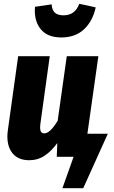

<svg xmlns="http://www.w3.org/2000/svg" viewBox="-20 -829 605 1015"><path d="M164 -774 165 -793 253 -806Q255 -775 270.5 -761.5Q286 -748 316 -748Q377 -748 399 -809L486 -790Q470 -717 424 -674Q378 -631 304 -631Q235 -631 199.5 -670Q164 -709 164 -774ZM550 -122 420 166H310L369 0H280L283 -73Q252 -30 216 -6Q180 18 134 18Q79 18 49 -15.5Q19 -49 19 -108Q19 -125 22 -144L76 -532H243L193 -171Q192 -164 192 -154Q192 -124 214 -124Q245 -124 285 -191L333 -532H500L442 -122Z"/></svg>

Font: Fira Sans Condensed ExtraBold
Style: Italic
Weight: 800
Width: 3
Italic angle: -8°
Designer: bBox Type GmbH & Carrois Corporate GbR & Edenspiekermann AG
Foundry: bBox Type GmbH & Carrois Corporate GbR & Edenspiekermann AG
Version: Version 4.301